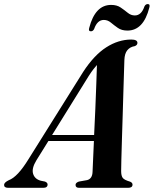

<svg xmlns="http://www.w3.org/2000/svg" viewBox="-60 -900 737 920"><path d="M114.5 -132Q91 -93.5 98.5 -67.8Q106 -42 135.5 -34L155.5 -30Q168 -25 168 -16Q168 0 147 0H-20.5Q-40.5 0 -40.5 -14Q-40.5 -25.5 -18 -36.5Q24.5 -52 77 -138L338.5 -555.5Q390.5 -635.5 448.8 -673Q507 -710.5 569 -710.5Q598.5 -710.5 598.5 -694.5Q598.5 -684 586 -679Q563.5 -675.5 550.2 -659.5Q537 -643.5 536 -612.5Q535.5 -597 534.2 -556Q533 -515 531.2 -459.8Q529.5 -404.5 527.8 -344.8Q526 -285 524.2 -230Q522.5 -175 521.5 -135Q520.5 -95 520.5 -80.5Q520.5 -58 528 -47.8Q535.5 -37.5 563.5 -29.5Q575 -24.5 575 -15.5Q575 0 554 0H319Q302 0 302 -14Q302 -24.5 318 -30L357.5 -37Q382.5 -43.5 383.5 -77Q384.5 -94 386 -133.8Q387.5 -173.5 390 -224.5H172ZM365.5 -536.5 189.5 -253H391Q394 -313.5 396.8 -378.2Q399.5 -443 401.5 -499Q403.5 -555 404.5 -588.5Q397.5 -581 387.8 -568.5Q378 -556 365.5 -536.5ZM550.5 -753.5Q523 -753.5 504.8 -766.2Q486.5 -779 471.2 -791.8Q456 -804.5 437.5 -804.5Q406 -804.5 391 -761Q385.5 -750 375.5 -750Q362.5 -750 367.5 -766.5Q396 -876.5 472.5 -876.5Q500 -876.5 518.2 -864Q536.5 -851.5 552 -838.8Q567.5 -826 586 -826Q617.5 -826 632 -869Q637.5 -880.5 648 -880.5Q660.5 -880.5 655.5 -863.5Q627.5 -753.5 550.5 -753.5Z"/></svg>

Font: Fraunces 72pt S000 SemiBold
Style: Italic
Weight: 600
Italic angle: -16°
Version: Version 1.000; ttfautohint (v1.8.3)